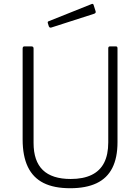

<svg xmlns="http://www.w3.org/2000/svg" viewBox="-20 -988 744 1018"><path d="M603 -234Q603 -152 575.5 -97.5Q548 -43 492 -16.5Q436 10 352 10Q266 10 210.5 -18Q155 -46 127.5 -103.5Q100 -161 100 -249V-730Q100 -742 109 -742H147Q158 -742 158 -731V-230Q158 -134 207 -86.5Q256 -39 355 -39Q421 -39 465.5 -60.5Q510 -82 532 -125Q554 -168 554 -233V-732Q554 -742 563 -742H595Q603 -742 603 -732V-234ZM476 -963 487 -928Q490 -919 479 -915L252 -842Q247 -841 244.5 -842Q242 -843 239 -848L234 -864Q231 -873 237 -875L467 -967Q473 -969 476 -963Z"/></svg>

Font: Libre Franklin ExtraLight
Style: Regular
Weight: 250
Designer: Pablo Impallari, Rodrigo Fuenzalida, Nhung Nguyen
Foundry: Impallari Type
Version: Version 3.000